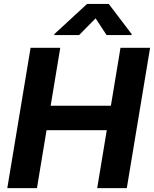

<svg xmlns="http://www.w3.org/2000/svg" viewBox="-20 -975 798 995"><path d="M17.8 0H171.5L221.2 -300.4H533.4L483.7 0H637.1L757.8 -727.3H604.4L554.7 -427.2H242.5L292.3 -727.3H138.5ZM261 -793.3H389.9L475.5 -880L532.3 -793.3H661.6L662.3 -798.3L543.7 -954.5H431.1L261.7 -798.3Z"/></svg>

Font: Margiela Sans
Style: Bold Italic
Weight: 700
Italic angle: -9.39999°
Designer: Stefan Endress, Andreas Faust
Version: Version 1.100;FEAKit 1.0